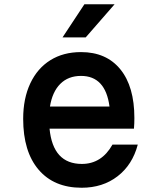

<svg xmlns="http://www.w3.org/2000/svg" viewBox="-20 -866 740 903"><path d="M628 -186Q603 -91 533 -37Q463 17 364 17Q234 17 161.5 -68Q89 -153 89 -307Q89 -403 122.5 -474Q156 -545 217 -583Q278 -621 361 -621Q480 -621 546 -540Q612 -459 612 -311Q612 -298 611.5 -285.5Q611 -273 610 -261H213Q229 -95 365 -95Q458 -95 509 -186ZM361 -509Q301 -509 263.5 -471.5Q226 -434 215 -365H495Q476 -509 361 -509ZM274 -690 377 -846H519L383 -690Z"/></svg>

Font: Martian Mono Medium
Style: Regular
Weight: 500
Monospace: yes
Designer: Roman Shamin
Foundry: Evil Martians
Version: Version 1.000; ttfautohint (v1.8.4.7-5d5b)